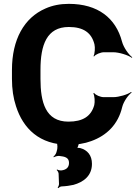

<svg xmlns="http://www.w3.org/2000/svg" viewBox="-20 -741 706 996"><path d="M335 -110C216 -110 190 -211 190 -332V-379C190 -507 222 -601 337 -601C413 -601 455 -571 470 -511C474 -495 472 -461 465 -450L468 -448C475 -459 503 -470 519 -470H567C598 -470 645 -455 664 -441L666 -444C647 -458 621 -495 613 -525C581 -647 488 -721 337 -721C292 -721 252 -713 216 -697C105 -649 42 -536 42 -378V-332C42 -279 49 -232 63 -190C100 -74 185 10 335 10C379 10 418 4 453 -9C534 -38 593 -96 614 -186C621 -214 645 -248 663 -261L660 -264C643 -251 597 -237 568 -237H518C501 -237 475 -248 468 -259L464 -256C471 -246 473 -212 469 -196C453 -138 410 -110 335 -110ZM338 104C338 129 322 140 299 143C292 144 280 141 276 138L274 141C278 144 283 152 284 159L286 212C287 218 282 229 279 232L282 235C286 231 294 226 300 226C323 225 343 222 361 218C412 204 457 172 457 109C457 64 433 37 396 27C391 26 379 25 376 28L378 31C382 28 385 17 387 11C388 4 394 -5 399 -8L396 -12C392 -8 382 -3 375 -3H319C305 -3 279 -13 272 -22L269 -19C275 -10 280 17 277 32L273 48C271 57 262 68 257 72L259 75C265 71 279 67 288 68C316 71 338 76 338 104Z"/></svg>

Font: Asimov
Style: Edge
Weight: 500
Designer: Google
Version: Version 2.000980: 2014